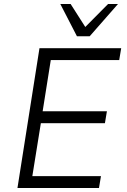

<svg xmlns="http://www.w3.org/2000/svg" viewBox="-20 -948 638 968"><path d="M68 0 179 -705H591L581 -645H236L195 -387H519L509 -327H186L143 -60H489L479 0ZM368 -765 284 -928H336L410 -812L525 -928H575L432 -765Z"/></svg>

Font: Nunito Sans 7pt SemiCondensed Light
Style: Italic
Weight: 300
Width: 4
Italic angle: -9°
Designer: Vernon Adams
Foundry: Vernon Adams
Version: Version 3.101;gftools[0.9.27]